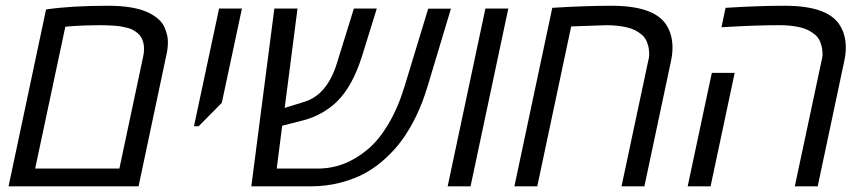

<svg xmlns="http://www.w3.org/2000/svg" viewBox="-20 -660 3059 680"><path d="M361.8 -639.6Q454.6 -639.6 504.9 -615.7Q549.3 -594.2 563 -562.5Q574.7 -534.7 574.7 -511.7Q574.7 -488.8 569.8 -467.8L470.7 0H10.3L143.1 -626.5Q231.4 -639.6 361.8 -639.6ZM486.3 -456.1Q490.2 -472.7 490.2 -486.1Q490.2 -499.5 487.5 -509.3Q484.9 -519 480.2 -527.6Q475.6 -536.1 468 -542.2Q460.4 -548.3 452.1 -553.2Q443.8 -558.1 432.6 -561Q421.4 -564 410.9 -565.9Q400.4 -567.9 386.7 -568.8Q360.4 -570.8 335 -570.8Q278.8 -570.8 229.5 -566.9L211.4 -565.4L104.5 -63H402.8Z M765.6 -295.9 683.6 -212.9H667L755.9 -629.9H836.9Z M1105.5 -63Q1201.7 -63 1282.2 -130.9Q1322.8 -165 1356.4 -222.2Q1390.1 -279.3 1413.1 -355L1496.6 -629.4H1577.1L1494.6 -355Q1460.4 -241.2 1402.3 -162.1Q1379.9 -131.3 1346.9 -100.6Q1314 -69.8 1275.9 -48.3Q1237.8 -26.9 1187 -13.4Q1136.2 0 1079.1 0H870.1L951.7 -629.9H1033.7L988.3 -277.8L1057.6 -299.3Q1138.2 -323.7 1172.9 -435.1L1233.4 -629.9H1314.5L1263.2 -464.4Q1229 -354 1171.9 -298.8Q1149.9 -277.3 1117.9 -259.3Q1085.9 -241.2 1046.9 -231.9L979.5 -214.8L960 -63Z M1646.5 0H1565.4L1699.2 -629.9H1780.3Z M2338.4 -574.2Q2361.8 -539.1 2361.8 -491.7Q2361.8 -467.8 2355.5 -439.5L2262.2 0H2181.2L2274.9 -440.4Q2279.3 -456.5 2279.3 -466.3Q2279.3 -476.1 2277.8 -487.5Q2276.4 -499 2270.8 -512.7Q2265.1 -526.4 2253.7 -536.4Q2242.2 -546.4 2229 -553Q2215.8 -559.6 2198.7 -563.5Q2166 -570.8 2127.4 -570.8L2002.9 -566.4L1882.8 0H1801.8L1936 -632.3Q2051.3 -639.6 2145.5 -639.6Q2293.9 -639.6 2338.4 -574.2Z M2952.1 -574.2Q2975.6 -539.1 2975.6 -491.7Q2975.6 -467.8 2969.2 -439.5L2876 0H2794.9L2888.7 -440.4Q2893.1 -456.5 2893.1 -466.3Q2893.1 -476.1 2891.6 -487.5Q2890.1 -499 2884.5 -512.7Q2878.9 -526.4 2867.4 -536.4Q2856 -546.4 2842.8 -553Q2829.6 -559.6 2812.5 -563.5Q2779.8 -570.8 2743.2 -570.8Q2663.6 -570.8 2569.3 -565.4L2535.2 -563.5L2549.8 -632.3Q2665 -639.6 2759.3 -639.6Q2907.7 -639.6 2952.1 -574.2ZM2496.6 0H2415.5L2501 -401.9H2582Z"/></svg>

Font: Open Sans Hebrew
Style: Italic
Weight: 400
Italic angle: -12°
Foundry: Ascender Corporation, Yanek Iontef
Version: Version 2.001;PS 002.001;hotconv 1.0.70;makeotf.lib2.5.58329